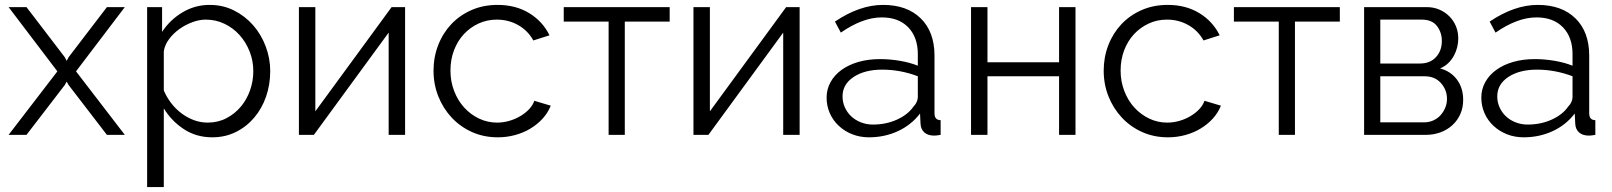

<svg xmlns="http://www.w3.org/2000/svg" viewBox="-20 -550 6574 783"><path d="M88 -521 244 -317 252 -302 260 -317 416 -521H489L290 -259L489 0H416L260 -203L252 -217L244 -203L88 0H15L214 -259L15 -521Z M846 10Q780 10 729.5 -23.5Q679 -57 648 -108V213H580V-521H641V-420Q673 -469 724 -499.5Q775 -530 835 -530Q889 -530 934 -507.5Q979 -485 1012 -447.5Q1045 -410 1063.5 -361Q1082 -312 1082 -260Q1082 -205 1065 -156Q1048 -107 1016.5 -70Q985 -33 941.5 -11.5Q898 10 846 10ZM827 -50Q869 -50 903.5 -68Q938 -86 962.5 -115.5Q987 -145 1000 -182.5Q1013 -220 1013 -260Q1013 -302 998 -340Q983 -378 957 -407Q931 -436 895.5 -453Q860 -470 819 -470Q793 -470 764.5 -459.5Q736 -449 711.5 -431.5Q687 -414 669.5 -390.5Q652 -367 648 -341V-181Q660 -153 678.5 -129Q697 -105 720.5 -87.5Q744 -70 771 -60Q798 -50 827 -50Z M1266 -96 1577 -521H1632V0H1565V-417L1260 0H1199V-521H1266Z M1748 -262Q1748 -317 1767 -366Q1786 -415 1820.5 -451.5Q1855 -488 1903 -509Q1951 -530 2009 -530Q2083 -530 2138 -496.5Q2193 -463 2221 -406L2155 -385Q2133 -425 2093.5 -447.5Q2054 -470 2006 -470Q1966 -470 1931.5 -454Q1897 -438 1871.5 -410.5Q1846 -383 1831.5 -345Q1817 -307 1817 -262Q1817 -218 1832 -179Q1847 -140 1873 -111.5Q1899 -83 1933.5 -66.5Q1968 -50 2007 -50Q2032 -50 2056.5 -57Q2081 -64 2102 -76.5Q2123 -89 2138 -105Q2153 -121 2159 -139L2226 -119Q2215 -91 2194 -67.5Q2173 -44 2144.5 -26.5Q2116 -9 2081.5 0.5Q2047 10 2010 10Q1953 10 1905 -11.5Q1857 -33 1822 -70.5Q1787 -108 1767.5 -157Q1748 -206 1748 -262Z M2528 0H2462V-462H2279V-521H2711V-462H2528Z M2875 -96 3186 -521H3241V0H3174V-417L2869 0H2808V-521H2875Z M3524 10Q3487 10 3455.5 -2.5Q3424 -15 3400.5 -37Q3377 -59 3364 -88.5Q3351 -118 3351 -152Q3351 -186 3367 -215Q3383 -244 3412 -265Q3441 -286 3481 -297.5Q3521 -309 3569 -309Q3609 -309 3650 -302Q3691 -295 3723 -282V-329Q3723 -398 3684 -438.5Q3645 -479 3576 -479Q3536 -479 3494 -463Q3452 -447 3409 -417L3385 -462Q3486 -530 3581 -530Q3679 -530 3735 -475Q3791 -420 3791 -323V-88Q3791 -60 3816 -60V0Q3799 3 3790 3Q3764 3 3749.5 -10Q3735 -23 3734 -46L3732 -87Q3696 -40 3641.5 -15Q3587 10 3524 10ZM3540 -42Q3593 -42 3637.5 -62Q3682 -82 3705 -115Q3714 -124 3718.5 -134.5Q3723 -145 3723 -154V-239Q3689 -252 3652.5 -259Q3616 -266 3578 -266Q3506 -266 3461 -236Q3416 -206 3416 -157Q3416 -133 3425.5 -112Q3435 -91 3451.5 -75.5Q3468 -60 3491 -51Q3514 -42 3540 -42Z M4007 -296H4299V-521H4366V0H4299V-239H4007V0H3940V-521H4007Z M4481 -262Q4481 -317 4500 -366Q4519 -415 4553.5 -451.5Q4588 -488 4636 -509Q4684 -530 4742 -530Q4816 -530 4871 -496.5Q4926 -463 4954 -406L4888 -385Q4866 -425 4826.5 -447.5Q4787 -470 4739 -470Q4699 -470 4664.5 -454Q4630 -438 4604.5 -410.5Q4579 -383 4564.5 -345Q4550 -307 4550 -262Q4550 -218 4565 -179Q4580 -140 4606 -111.5Q4632 -83 4666.5 -66.5Q4701 -50 4740 -50Q4765 -50 4789.5 -57Q4814 -64 4835 -76.5Q4856 -89 4871 -105Q4886 -121 4892 -139L4959 -119Q4948 -91 4927 -67.5Q4906 -44 4877.5 -26.5Q4849 -9 4814.5 0.5Q4780 10 4743 10Q4686 10 4638 -11.5Q4590 -33 4555 -70.5Q4520 -108 4500.5 -157Q4481 -206 4481 -262Z M5261 0H5195V-462H5012V-521H5444V-462H5261Z M5798 -521Q5826 -521 5849.5 -511Q5873 -501 5890.5 -483.5Q5908 -466 5917.5 -443Q5927 -420 5927 -393Q5927 -375 5922.5 -357Q5918 -339 5909 -322.5Q5900 -306 5886 -292.5Q5872 -279 5853 -271Q5897 -259 5922 -225Q5947 -191 5947 -143Q5947 -111 5935.5 -85Q5924 -59 5903.5 -40Q5883 -21 5855 -10.5Q5827 0 5794 0H5543V-521ZM5771 -291Q5812 -291 5836 -317Q5860 -343 5860 -383Q5860 -418 5840 -444Q5820 -470 5778 -470H5609V-291ZM5787 -51Q5808 -51 5825.5 -59Q5843 -67 5855 -80.5Q5867 -94 5874 -111Q5881 -128 5881 -147Q5881 -183 5856.5 -211Q5832 -239 5789 -239H5609V-51Z M6194 10Q6157 10 6125.5 -2.5Q6094 -15 6070.5 -37Q6047 -59 6034 -88.5Q6021 -118 6021 -152Q6021 -186 6037 -215Q6053 -244 6082 -265Q6111 -286 6151 -297.5Q6191 -309 6239 -309Q6279 -309 6320 -302Q6361 -295 6393 -282V-329Q6393 -398 6354 -438.5Q6315 -479 6246 -479Q6206 -479 6164 -463Q6122 -447 6079 -417L6055 -462Q6156 -530 6251 -530Q6349 -530 6405 -475Q6461 -420 6461 -323V-88Q6461 -60 6486 -60V0Q6469 3 6460 3Q6434 3 6419.5 -10Q6405 -23 6404 -46L6402 -87Q6366 -40 6311.5 -15Q6257 10 6194 10ZM6210 -42Q6263 -42 6307.5 -62Q6352 -82 6375 -115Q6384 -124 6388.5 -134.5Q6393 -145 6393 -154V-239Q6359 -252 6322.5 -259Q6286 -266 6248 -266Q6176 -266 6131 -236Q6086 -206 6086 -157Q6086 -133 6095.5 -112Q6105 -91 6121.5 -75.5Q6138 -60 6161 -51Q6184 -42 6210 -42Z"/></svg>

Font: Boldmen
Style: Regular
Weight: 400
Designer: Matt McInerney, Pablo Impallari, Rodrigo Fuenzalida
Foundry: LIVING CONCEPT
Version: Version 1.000